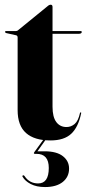

<svg xmlns="http://www.w3.org/2000/svg" viewBox="-20 -572 362 795"><path d="M46.5 -426 6 -435Q1 -436.5 1 -440Q1 -443.5 4.5 -443.5H46.5Q51.5 -443.5 55 -447L176.5 -546Q183.5 -552.5 190 -552.5Q197.5 -552.5 197.5 -543V-443.5H313.5Q318.5 -443.5 318.5 -439.5Q318.5 -432 305 -432H197.5V-130Q197.5 -87.5 213 -66.8Q228.5 -46 255.5 -46Q274 -46 289 -58.5Q304 -71 311 -103.5Q312 -107 314.5 -106.8Q317 -106.5 316 -103Q304.5 -46 275 -18.2Q245.5 9.5 189 9.5Q122.5 9.5 87.8 -21.2Q53 -52 53 -116V-416.5Q53 -424.5 46.5 -426ZM166 -2.5H175.5L135 54.5H165Q214.5 54.5 240.2 74.5Q266 94.5 266 126Q266 160.5 239.8 181.5Q213.5 202.5 166.5 202.5Q131 202.5 107.2 190Q83.5 177.5 74 160.5Q71 156.5 74.5 154.5Q78 152 82 157.5Q102 187.5 138 187.5Q182 187.5 182 123.5Q182 65 131 65H124.5Q117.5 65 122 58Z"/></svg>

Font: Fraunces 144pt S000
Style: Bold
Weight: 700
Version: Version 1.000; ttfautohint (v1.8.3)